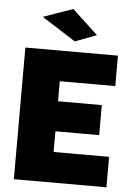

<svg xmlns="http://www.w3.org/2000/svg" viewBox="-59 -936 670 980"><g transform="rotate(5 275.5 -446.0)"><path d="M49.7 0V-674.5H524V-518.5H239.7V-415.9H464V-262H239.7V-156H524V0ZM298.3 -727.7 124.6 -838.3 276.8 -891.9 408.2 -769.3Z"/></g></svg>

Font: Titillium Web SemiBold
Style: Regular
Weight: 600
Designer: Mohamed Gaber, Accademia di Belle Arti di Urbino
Foundry: Kief Type Foundry, Accademia di Belle Arti di Urbino
Version: Version 3.000; ttfautohint (v1.8.4)